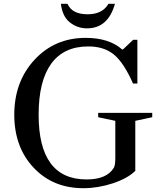

<svg xmlns="http://www.w3.org/2000/svg" viewBox="-20 -979 848 1009"><path d="M691 -344V-81Q650 -41 572.5 -15.5Q495 10 418 10Q258 10 156.5 -98Q55 -206 55 -376Q55 -550 161.5 -665Q268 -780 430 -780Q553 -780 622 -719H626L680 -770H702V-540H679Q631 -649 579 -692Q527 -735 444 -735Q315 -735 249 -644Q183 -553 183 -376Q183 -36 435 -36Q541 -36 578 -97Q586 -110 586 -149V-344L496 -363V-386H780V-363ZM300 -959H335Q358 -904 441 -904Q518 -904 550 -959H584Q548 -830 437 -830Q387 -830 347.5 -861Q308 -892 300 -959Z"/></svg>

Font: Libre Caslon Text
Style: Regular
Weight: 400
Designer: Pablo Impallari, Rodrigo Fuenzalida
Foundry: Pablo Impallari, Rodrigo Fuenzalida
Version: Version 1.002